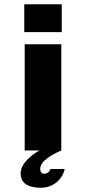

<svg xmlns="http://www.w3.org/2000/svg" viewBox="-20 -707 399 902"><path d="M270 -556V-687H94V-556ZM217 87C213 97 206 109 187 109C168 109 169 88 169 86C169 47 233 15 268 0V-499H96V0H165C161 2 77 48 77 108C77 172 146 175 173 175C226 175 272 140 284 87Z"/></svg>

Font: Maven Pro
Style: Black
Weight: 900
Designer: Joe Prince
Foundry: Joe Prince
Version: Version 1.003